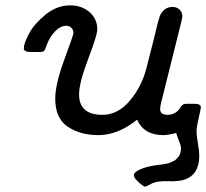

<svg xmlns="http://www.w3.org/2000/svg" viewBox="-20 -498 769 716"><path d="M68.8 -317.9Q68.8 -335.9 87.9 -372.1Q106.9 -408.2 149.4 -443.1Q191.9 -478 242.2 -478Q284.2 -478 313.5 -453.1Q342.8 -428.2 342.8 -388.2Q342.8 -367.2 308.8 -278.1Q274.9 -189 274.9 -146Q274.9 -69.8 361.8 -69.8Q419.9 -69.8 464.4 -122.8Q508.8 -175.8 525.9 -243.2Q532.7 -272 539.8 -298.1Q546.9 -324.2 551 -341.6Q555.2 -358.9 559.1 -374.5Q563 -390.1 564.9 -399.2Q566.9 -408.2 569.3 -416Q571.8 -423.8 573 -428Q574.2 -432.1 575.2 -435.5Q576.2 -439 577.1 -440.9Q578.1 -442.9 579.1 -444.8Q594.2 -471.7 623 -472.2Q638.2 -472.2 648.7 -463.1Q659.2 -454.1 660.2 -439Q660.2 -434.1 654.8 -411.1L579.1 -107.9Q577.1 -95.7 577.1 -91.8Q577.1 -69.8 604 -69.8Q636.2 -69.8 652.8 -97.2Q654.8 -101.1 656.5 -103Q658.2 -105 660.6 -106.4Q663.1 -107.9 664.1 -108.9Q665 -109.9 668 -110.4Q670.9 -110.8 672.9 -110.8Q674.8 -110.8 680.4 -110.8Q686 -110.8 689.9 -110.8H707Q729 -110.8 729 -97.2Q729 -92.3 720.9 -58.1Q712.9 -23.9 712.9 -7.8Q712.9 7.3 718 36.1Q723.1 64.9 723.1 81.1Q723.1 168.9 643.1 176.8Q624 178.7 607.4 177.7Q590.8 176.8 573 179Q555.2 181.2 543 188Q524.9 197.8 522 198.2Q515.1 198.2 497.1 181.6Q479 165 479 155.8Q479 149.9 486.6 143.1Q494.1 136.2 515.6 128.7Q537.1 121.1 568.8 117.2L576.2 116.2Q583 116.2 586.4 115Q589.8 113.8 598.4 112.8Q606.9 111.8 612.1 109.4Q617.2 106.9 624.5 104Q631.8 101.1 636.5 96.4Q641.1 91.8 646 85.9Q650.9 80.1 652.8 72Q654.8 64 654.8 55.2Q654.8 47.4 652.3 40.3Q649.9 33.2 645 21Q640.1 8.8 637.2 -2Q605 5.9 588.9 5.9Q517.1 5.9 491.2 -51.8Q419.4 6.3 346.2 5.9Q280.3 5.9 233.2 -25.1Q186 -56.2 186 -129.9Q186 -184.1 220 -276.1Q253.9 -368.2 253.9 -375Q253.9 -387.2 245.8 -394.5Q237.8 -401.9 227.1 -401.9Q206.1 -401.9 186.5 -382.3Q167 -362.8 155.8 -334Q147.9 -312 144.5 -308.1Q141.1 -304.2 127 -304.2H96.2Q68.8 -303.7 68.8 -317.9Z"/></svg>

Font: CMU Concrete
Style: BoldItalic
Weight: 700
Italic angle: -14.04°
Version: Version 0.7.0